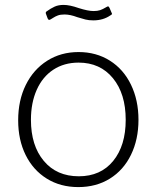

<svg xmlns="http://www.w3.org/2000/svg" viewBox="-20 -752 638 782"><path d="M170.5 -24.5C207.5 -1.5 250.3 10 299 10C347.7 10 390.5 -1.5 427.5 -24.5C464.5 -47.5 493.2 -79.8 513.5 -121.5C533.8 -163.2 544 -210.7 544 -264C544 -317.3 533.8 -365 513.5 -407C493.2 -449 464.5 -481.7 427.5 -505C390.5 -528.3 348 -540 300 -540C252 -540 209.3 -528.2 172 -504.5C134.7 -480.8 105.7 -448 85 -406C64.3 -364 54 -316 54 -262C54 -208.7 64.2 -161.5 84.5 -120.5C104.8 -79.5 133.5 -47.5 170.5 -24.5ZM441 -96.5C407 -54.8 360.3 -34 301 -34C241 -34 193.5 -54.8 158.5 -96.5C123.5 -138.2 106 -194 106 -264C106 -310 113.8 -350.7 129.5 -386C145.2 -421.3 167.7 -448.7 197 -468C226.3 -487.3 260.7 -497 300 -497C358.7 -497 405.3 -475.8 440 -433.5C474.7 -391.2 492 -334.7 492 -264C492 -194 475 -138.2 441 -96.5ZM360 -669C386.7 -669 409.7 -675.7 429 -689C433.7 -691 436 -693.3 436 -696C436 -697.3 435.7 -698.3 435 -699L426 -720C424 -724 422 -726 420 -726C418.7 -726 416.3 -725 413 -723C403 -717 394.5 -712.8 387.5 -710.5C380.5 -708.2 371.7 -707 361 -707C346.3 -707 326.3 -711 301 -719C276.3 -727.7 255.7 -732 239 -732C225 -732 212.8 -729.7 202.5 -725C192.2 -720.3 181 -713.7 169 -705C167.7 -703.7 166.8 -702.3 166.5 -701C166.2 -699.7 166.3 -698 167 -696L174 -677C176 -673 178 -671 180 -671C181.3 -671 183.3 -671.7 186 -673C188.7 -674.3 192.5 -676.7 197.5 -680C202.5 -683.3 208.5 -686.3 215.5 -689C222.5 -691.7 231.7 -693 243 -693C258.3 -693 275.7 -689.3 295 -682C307.7 -678 318.7 -674.8 328 -672.5C337.3 -670.2 348 -669 360 -669Z"/></svg>

Font: Libre Franklin ExtraLight
Style: Regular
Weight: 275
Designer: Pablo Impallari, Rodrigo Fuenzalida
Foundry: Impallari Type
Version: Version 1.002; ttfautohint (v1.5)